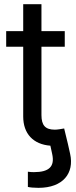

<svg xmlns="http://www.w3.org/2000/svg" viewBox="-20 -696 367 925"><path d="M91.8 -675.8V-545.9H9.8V-470.7H91.8V-134.8C91.8 -51.8 140.1 -0.5 222.7 5.9L231.4 45.9C244.6 106 217.3 133.3 143.1 133.3C135.3 133.3 124 132.8 114.3 131.3V204.6C124 207 144 209 165 209C284.7 209 338.4 137.7 317.9 45.4L307.1 -2.9L289.1 -77.1C274.4 -74.2 255.4 -71.3 244.1 -71.3C197.8 -71.3 179.7 -92.8 179.7 -141.6V-470.7H292V-545.9H179.7V-675.8Z"/></svg>

Font: Raveo
Style: Regular
Weight: 400
Designer: Jakub Foglar, Rasmus Andersson (Inter)
Foundry: Jakubfoglar.com
Version: Version 1.100;Glyphs 3.2.3 (3260)